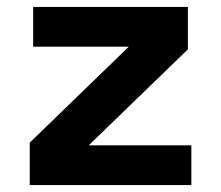

<svg xmlns="http://www.w3.org/2000/svg" viewBox="-20 -536 640 556"><path d="M534.1 0V-115.1H236.9L524.1 -393.1V-516H76V-400.9H353L66.1 -122.9V0Z"/></svg>

Font: Margiela Mono Bold
Style: Regular
Weight: 700
Designer: Mike Abbink, Paul van der Laan, Pieter van Rosmalen
Foundry: Bold Monday
Version: Version 2.003 2021